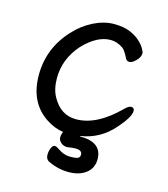

<svg xmlns="http://www.w3.org/2000/svg" viewBox="-103 -574 736 841"><g transform="rotate(15 265.0 -153.0)"><path d="M189.9 163.1Q176.8 154.8 176.8 136.2Q176.8 120.1 182.9 105.5Q189 90.8 198.7 90.8Q205.6 90.8 218.8 100.1Q245.6 119.1 273.7 119.1Q301.8 119.1 310.3 114.5Q318.8 109.9 318.8 98.1Q318.8 78.1 287.6 78.1Q274.9 78.1 252 82Q233.9 82 222.4 71.5Q210.9 61 210.9 47.9Q210.9 37.1 216.8 22Q176.8 17.1 136.7 -9.8Q49.8 -68.8 49.8 -191.9Q49.8 -313 133.8 -403.8Q170.9 -444.8 218.3 -468.5Q265.6 -492.2 311 -492.2Q355 -492.2 383.8 -480Q412.6 -467.8 430.2 -451.4Q447.8 -435.1 455.8 -420.4Q463.9 -405.8 463.9 -400.9Q463.9 -382.8 446.8 -366Q429.7 -349.1 418.9 -349.1Q406.7 -349.1 401.9 -356.9Q382.8 -395 371.6 -401.9Q343.8 -420.9 314.9 -420.9Q253.9 -420.9 191.9 -356Q129.9 -286.1 129.9 -199.2Q129.9 -148.9 148.9 -115.2Q187 -45.9 256.8 -45.9Q350.6 -45.9 448.7 -144Q465.8 -161.1 476.6 -161.1Q491.7 -161.1 491.7 -146Q491.7 -118.2 441.9 -62Q381.8 6.8 293.9 20L293 22H293.9Q394 22 394 99.1Q394 139.2 364 162.6Q334 186 284.9 186Q235.8 186 189.9 163.1Z"/></g></svg>

Font: LXGW WenKai GB Screen
Style: Regular
Weight: 400
Designer: LXGW / Fontworks Inc.
Foundry: LXGW / Fontworks Inc.
Version: Version 1.321;February 19, 2024;FontCreator 14.0.0.2901 64-b